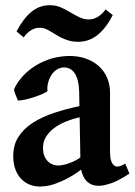

<svg xmlns="http://www.w3.org/2000/svg" viewBox="-20 -692 505 720"><path d="M402.8 -635.3Q377.9 -586.9 346.4 -561.3Q314.9 -535.6 273.4 -535.2Q251.5 -535.2 231.9 -541.7Q212.4 -548.3 193.8 -559.6Q177.7 -569.3 161.4 -578.9Q145 -588.4 127.4 -587.9Q111.3 -587.9 95.7 -578.1Q80.1 -568.4 68.8 -551.8L42 -574.2Q66.9 -621.6 96.7 -646.7Q126.5 -671.9 164.6 -672.4Q187 -672.9 204.6 -665.8Q222.2 -658.7 243.2 -646Q261.7 -634.8 279.3 -626.7Q296.9 -618.7 314 -619.1Q330.6 -619.1 347.2 -629.2Q363.8 -639.2 376 -656.7ZM32.2 -356Q40.5 -376 57.6 -397.2Q74.7 -418.5 99.9 -436.8Q125 -455.1 158.2 -467.5Q191.4 -480 231.4 -481.9Q269 -483.4 298.8 -473.4Q328.6 -463.4 349.6 -444.8Q370.6 -426.3 381.6 -400.6Q392.6 -375 392.6 -345.2V-121.1Q392.6 -101.6 396.5 -89.8Q400.4 -78.1 406.7 -72.5Q413.1 -66.9 421.6 -67.4Q430.2 -67.9 439.5 -72.8L449.7 -78.6L465.3 -41Q442.9 -25.9 420.2 -14.6Q397.5 -3.4 372.6 2Q354.5 6.3 338.1 3.9Q321.8 1.5 309.3 -8.8Q296.9 -19 289.6 -37.4Q282.2 -55.7 281.7 -82.5L276.9 -348.1Q275.9 -392.6 260.5 -416.5Q245.1 -440.4 217.3 -439Q202.1 -438 190.2 -429.2Q178.2 -420.4 170.7 -407.2Q163.1 -394 159.7 -378.9Q156.2 -363.8 158.2 -350.1Q149.4 -343.8 134.5 -337.6Q119.6 -331.5 103.5 -326.4Q87.4 -321.3 72 -318.1Q56.6 -314.9 47.4 -314.9Q43.9 -321.8 39.3 -334Q34.7 -346.2 32.2 -356ZM281.7 -252.9Q253.4 -246.6 227.1 -236.1Q200.7 -225.6 180.9 -210.2Q161.1 -194.8 150.1 -174.6Q139.2 -154.3 141.6 -128.4Q143.1 -112.8 148.9 -101.6Q154.8 -90.3 163.6 -83.3Q172.4 -76.2 183.6 -73.2Q194.8 -70.3 206.5 -71.8Q218.3 -73.2 230.2 -76.9Q242.2 -80.6 252.9 -85.4Q263.7 -90.3 272.9 -95.9Q282.2 -101.6 289.1 -106.4L295.9 -64.9Q283.7 -55.2 266.4 -43.2Q249 -31.2 228.5 -20.8Q208 -10.3 185.8 -2.4Q163.6 5.4 142.1 6.8Q120.1 9.3 100.1 3.4Q80.1 -2.4 64.7 -16.1Q49.3 -29.8 40 -51Q30.8 -72.3 29.8 -101.1Q28.3 -145.5 48.1 -177.2Q67.9 -209 102.8 -231.4Q137.7 -253.9 184.1 -269Q230.5 -284.2 281.7 -294.9Z"/></svg>

Font: Varendra
Style: Regular
Weight: 700
Designer: Jacob Thomas
Foundry: Bangla Type Foundry
Version: Version 1.008